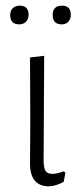

<svg xmlns="http://www.w3.org/2000/svg" viewBox="-20 -654 285 678"><path d="M50 -634Q81 -634 81 -602Q81 -587 72 -577.5Q63 -568 48 -568Q16 -568 16 -601Q16 -616 25 -625Q34 -634 50 -634ZM199 -634Q230 -634 230 -602Q230 -587 221.5 -577.5Q213 -568 198 -568Q166 -568 166 -601Q166 -634 199 -634ZM153 4Q86 4 86 -77L87 -227L86 -451L136 -457L134 -82Q135 -58 142 -49Q149 -40 166 -40Q180 -40 205 -49L211 -44L205 -12Q178 3 153 4Z"/></svg>

Font: Alegreya Sans SC Light
Style: Regular
Weight: 300
Designer: Juan Pablo del Peral
Foundry: Huerta Tipografica
Version: Version 2.007